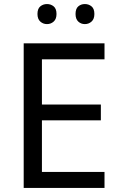

<svg xmlns="http://www.w3.org/2000/svg" viewBox="-20 -928 596 948"><path d="M496 0H97V-714H496V-635H187V-412H478V-334H187V-79H496ZM165 -859Q165 -885 179 -896.5Q193 -908 212 -908Q231 -908 245 -896.5Q259 -885 259 -859Q259 -834 245 -821.5Q231 -809 212 -809Q193 -809 179 -821.5Q165 -834 165 -859ZM353 -859Q353 -885 366.5 -896.5Q380 -908 399 -908Q418 -908 432 -896.5Q446 -885 446 -859Q446 -834 432 -821.5Q418 -809 399 -809Q380 -809 366.5 -821.5Q353 -834 353 -859Z"/></svg>

Font: Noto Sans Gujarati
Style: Regular
Weight: 400
Designer: Jelle Bosma - Monotype Design Team, Universal Thirst
Foundry: Monotype Imaging Inc.
Version: Version 2.102